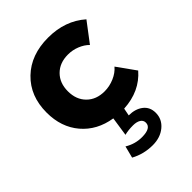

<svg xmlns="http://www.w3.org/2000/svg" viewBox="-216 -614 959 959"><g transform="rotate(-45 263.0 -135.0)"><path d="M502 -75.2Q434.1 3.4 317.9 9.8L310.1 49.8Q356 49.8 385.5 72.5Q415 95.2 415 136.2Q415 181.2 379.4 210.7Q343.8 240.2 290 240.2Q226.6 240.2 172.9 210.9L189 147.9Q231.4 173.8 279.8 173.8Q345.2 173.8 345.2 136.2Q345.2 118.7 330.1 109.4Q314.9 100.1 290 100.1Q256.3 100.1 230 106.9L245.1 5.9Q146.5 -9.8 88.1 -78.4Q29.8 -147 29.8 -250Q29.8 -366.7 104 -438.2Q178.2 -509.8 299.8 -509.8Q419.9 -509.8 500 -439L421.9 -335.9Q401.9 -356 372.3 -367.9Q342.8 -379.9 310.1 -379.9Q251.5 -379.9 215.8 -344.2Q180.2 -308.6 180.2 -250Q180.2 -191.4 215.8 -155.8Q251.5 -120.1 310.1 -120.1Q345.2 -120.1 378.7 -134.5Q412.1 -148.9 432.1 -172.9Z"/></g></svg>

Font: Gully
Style: Bold
Weight: 700
Designer: jaikishan Patel
Foundry: MagicType
Version: Version 1.000;Glyphs 3.2 (3242)